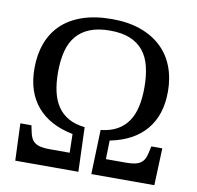

<svg xmlns="http://www.w3.org/2000/svg" viewBox="-80 -808 914 891"><g transform="rotate(10 376.5 -362.5)"><path d="M62 -438Q62 -502.9 81.5 -555.9Q101.1 -608.9 140.1 -646.5Q179.2 -684.1 238.8 -704.6Q298.3 -725.1 377.9 -725.1Q453.6 -725.1 511.7 -704.6Q569.8 -684.1 609.9 -646.5Q649.9 -608.9 670.4 -555.9Q690.9 -502.9 690.9 -438Q690.9 -327.6 632.8 -258.8Q574.7 -189.9 463.9 -168L461.9 -80.1H557.1Q580.6 -80.1 597.2 -83.5Q613.8 -86.9 624.8 -94.5Q635.7 -102.1 642.1 -113.8Q648.4 -125.5 651.9 -142.1L659.2 -174.8H710.9L704.1 0H407.2L414.1 -209Q459.5 -213.9 491.2 -231.7Q522.9 -249.5 542.7 -278.8Q562.5 -308.1 571.3 -348.4Q580.1 -388.7 580.1 -439Q580.1 -494.1 569.3 -537.4Q558.6 -580.6 534.4 -610.1Q510.3 -639.6 471.9 -655.3Q433.6 -670.9 377.9 -670.9Q322.3 -670.9 283.2 -655.3Q244.1 -639.6 219.5 -610.1Q194.8 -580.6 183.8 -537.4Q172.9 -494.1 172.9 -439Q172.9 -388.7 181.9 -348.4Q190.9 -308.1 210.7 -278.8Q230.5 -249.5 262 -231.7Q293.5 -213.9 338.9 -209L346.2 0H48.8L42 -174.8H94.2L101.1 -142.1Q104.5 -125.5 110.8 -113.8Q117.2 -102.1 128.2 -94.5Q139.2 -86.9 155.8 -83.5Q172.4 -80.1 195.8 -80.1H291L289.1 -168Q178.2 -189.9 120.1 -258.8Q62 -327.6 62 -438Z"/></g></svg>

Font: Droid Serif
Style: Regular
Weight: 400
Designer: Monotype Design team
Foundry: Monotype Imaging Inc.
Version: Version 1.03